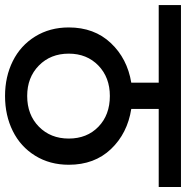

<svg xmlns="http://www.w3.org/2000/svg" viewBox="-32 -772 738 762"><g transform="rotate(90 337.0 -391.0)"><path d="M336.9 -129.9Q411.6 -129.9 458.7 -176.3Q505.9 -222.7 505.9 -294.9Q505.9 -367.2 459 -412.6Q412.1 -458 336.9 -458Q263.2 -458 216.1 -412.4Q168.9 -366.7 168.9 -294.9Q168.9 -222.7 216.1 -176.3Q263.2 -129.9 336.9 -129.9ZM336.9 -42Q260.3 -42 198.5 -72.8Q136.7 -103.5 100.8 -161.6Q64.9 -219.7 64.9 -294.9Q64.9 -396 126.7 -461.7Q188.5 -527.3 284.2 -543V-651.9H-23.9V-740.2H698.2V-651.9H388.2V-543Q485.4 -527.8 547.6 -462.4Q609.9 -397 609.9 -294.9Q609.9 -219.7 574 -161.6Q538.1 -103.5 476.1 -72.8Q414.1 -42 336.9 -42Z"/></g></svg>

Font: SVN-Poppins Medium
Style: Regular
Weight: 500
Designer: Ninad Kale (Devanagari), Jonny Pinhorn (Latin)
Foundry: Indian Type Foundry
Version: Version 3.002 2017